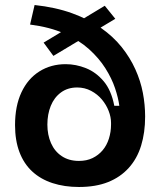

<svg xmlns="http://www.w3.org/2000/svg" viewBox="-20 -732 639 766"><path d="M295 14Q237 14 189.5 -1.5Q142 -17 108.5 -48Q75 -79 57.5 -125.5Q40 -172 40 -233Q40 -309 65.5 -363.5Q91 -418 137 -447Q183 -476 242 -476Q283 -476 323 -460Q363 -444 393.5 -408Q424 -372 436 -310H456Q452 -341 439 -380Q426 -419 400.5 -459.5Q375 -500 335 -536Q295 -572 237 -598Q179 -624 100 -634L118 -712Q202 -703 268 -679Q334 -655 383 -620.5Q432 -586 465.5 -544Q499 -502 520 -455.5Q541 -409 550 -361.5Q559 -314 559 -267Q559 -203 543 -151Q527 -99 493.5 -62Q460 -25 411 -5.5Q362 14 295 14ZM295 -90Q326 -90 349.5 -101.5Q373 -113 389.5 -132.5Q406 -152 414.5 -179Q423 -206 423 -235V-242Q423 -265 413.5 -289.5Q404 -314 386.5 -335Q369 -356 343.5 -369.5Q318 -383 288 -383Q250 -383 223 -363Q196 -343 182.5 -309.5Q169 -276 169 -235Q169 -194 183.5 -161Q198 -128 226.5 -109Q255 -90 295 -90ZM154 -562 398 -709 440 -657 193 -509Z"/></svg>

Font: Bricolage Grotesque 24pt SemiBold
Style: Regular
Weight: 600
Designer: Mathieu Triay
Foundry: Atelier Triay
Version: Version 1.001;gftools[0.9.33.dev8+g029e19f]